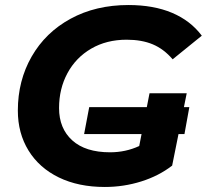

<svg xmlns="http://www.w3.org/2000/svg" viewBox="-20 -732 851 764"><path d="M575 -361H723L665 -73Q612 -32 542 -10Q472 12 397 12Q292 12 214 -26Q136 -64 93.5 -133Q51 -202 51 -292Q51 -411 106 -507Q161 -603 261 -657.5Q361 -712 491 -712Q591 -712 664.5 -681Q738 -650 783 -590L667 -496Q632 -537 588 -555.5Q544 -574 484 -574Q404 -574 343 -538.5Q282 -503 248.5 -441Q215 -379 215 -302Q215 -221 267.5 -173.5Q320 -126 418 -126Q480 -126 534 -151ZM335 -305.7H733.4L714 -198.6H314.7Z"/></svg>

Font: Idrija
Style: Bold Italic
Weight: 700
Italic angle: -11.3°
Designer: Julieta Ulanovsky
Foundry: Julieta Ulanovsky
Version: Version 7.200